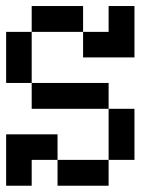

<svg xmlns="http://www.w3.org/2000/svg" viewBox="-20 -546 540 624"><path d="M0 -276.4V-442.4H83V-526.4H250V-442.4H333V-526.4H417V-359.4H250V-442.4H83V-276.4H333V-192.4H417V-26.4H333V-192.4H83V-276.4ZM0 57.6V-109.4H167V-26.4H333V57.6H167V-26.4H83V57.6Z"/></svg>

Font: KH Dot kagurazaka 12
Style: Regular
Weight: 400
Designer: Original version for X68000 by Keitarou Hiraki (http://hp.vector.co.jp/authors/VA000874/) / TrueType conversion by Homem
Version: Version 1.00.20150527